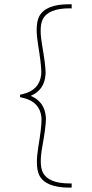

<svg xmlns="http://www.w3.org/2000/svg" viewBox="-20 -776 426 892"><path d="M122.6 -330.6Q187.5 -303.7 192.9 -232.4Q193.4 -228.5 193.4 -224.1Q193.4 -188 176.8 -96.2Q169.4 -56.2 169.4 -27.3Q169.4 5.4 178.7 24.4Q204.1 76.2 303.2 76.2H313V95.2L303.2 95.7Q191.9 95.7 162.6 38.6Q151.4 16.1 151.4 -22.9Q151.4 -52.2 157.7 -91.8Q172.9 -181.6 172.9 -219.2Q172.9 -227.1 172.4 -232.4Q164.1 -302.7 88.9 -320.8L73.2 -324.7V-335.9L88.9 -339.8Q163.1 -358.4 171.4 -429.2Q171.9 -434.1 171.9 -440.9Q171.9 -477.5 156.7 -569.8Q150.4 -608.4 150.4 -637.2Q150.4 -677.2 162.1 -699.7Q191.4 -756.3 301.3 -756.3H313V-736.8L303.2 -737.3Q203.6 -737.3 178.2 -685.5Q168.9 -666.5 168.9 -633.3Q168.9 -604.5 175.8 -565.4Q191.9 -473.1 191.9 -437.5Q191.9 -433.1 191.4 -429.2Q186.5 -357.9 122.6 -330.6Z"/></svg>

Font: Fortheenas_01
Style: Regular
Weight: 100
Designer: Situjuh Nazara
Version: Version 1.10 September 8, 2014